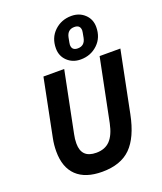

<svg xmlns="http://www.w3.org/2000/svg" viewBox="-179 -1118 1047 1243"><g transform="rotate(-20 345.0 -496.5)"><path d="M426 -719Q371 -719 334.5 -753.5Q298 -788 298 -841Q298 -914 346 -959.5Q394 -1005 463 -1005Q518 -1005 554.5 -970.5Q591 -936 591 -883Q591 -810 543 -764.5Q495 -719 426 -719ZM432 -793Q480 -793 490 -845Q498 -885 498 -892Q498 -931 457 -931Q409 -931 399 -879Q391 -839 391 -832Q391 -793 432 -793ZM160 -698H303L219 -280Q212 -249 212 -217Q212 -117 314 -117Q374 -117 409 -153.5Q444 -190 460 -267L547 -698H690L605 -275Q575 -126 505.5 -57Q436 12 308 12Q193 12 132.5 -45.5Q72 -103 72 -214Q72 -259 81 -303Z"/></g></svg>

Font: Aneliza
Style: Bold Italic
Weight: 700
Italic angle: -11.31°
Designer: Mike Abbink, Paul van der Laan, Pieter van Rosmalen
Foundry: Bold Monday
Version: Version 3.0